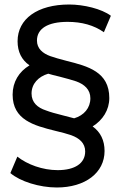

<svg xmlns="http://www.w3.org/2000/svg" viewBox="-20 -726 540 852"><path d="M26 42C69 79 155 106 232 106C358 106 444 41 444 -56C444 -103 426 -140 391 -165C436 -193 465 -238 465 -291C465 -407 371 -432 275 -456C244 -464 220 -471 203 -477C170 -489 144 -510 144 -546C144 -599 192 -629 280 -629C343 -629 397 -614 441 -583L472 -656C431 -687 351 -706 287 -706C146 -706 58 -642 58 -543C58 -496 76 -460 111 -436C64 -408 36 -362 36 -306C36 -194 131 -169 223 -146C254 -139 278 -132 296 -126C332 -113 358 -91 358 -54C358 -1 312 29 236 29C169 29 101 4 57 -31ZM120 -311C120 -354 150 -386 194 -399C205 -396 221 -391 244 -386C275 -378 300 -371 318 -365C354 -352 381 -329 381 -290C381 -247 353 -214 309 -201C302 -203 285 -207 259 -214C227 -222 202 -229 184 -236C147 -248 120 -271 120 -311Z"/></svg>

Font: Malon Grotesk Med
Style: Regular
Weight: 500
Designer: Julieta Ulanovsky
Foundry: Julieta Ulanovsky
Version: Version 7.200